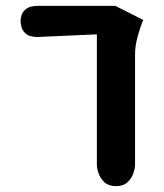

<svg xmlns="http://www.w3.org/2000/svg" viewBox="-20 -634 558 654"><path d="M375 0Q350 0 336 -13Q322 -26 316 -43Q310 -60 310 -73V-517L108 -508Q82 -508 69.5 -518Q57 -528 53.5 -541Q50 -554 50 -563Q50 -572 54 -584Q58 -596 71 -605Q84 -614 109 -614H373L468 -566Q459 -546 449.5 -512Q440 -478 440 -449V-73Q440 -60 434 -43Q428 -26 414 -13Q400 0 375 0Z"/></svg>

Font: El Messiri
Style: Regular
Weight: 400
Designer: Mohamed Gaber
Foundry: Kief Type Foundry
Version: Version 2.020